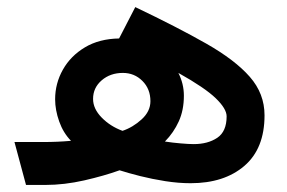

<svg xmlns="http://www.w3.org/2000/svg" viewBox="-20 -524 812 544"><path d="M21 -121.6H102.1Q143.1 -121.6 181.2 -125Q159.2 -147.5 147.7 -179.9Q136.2 -212.4 136.2 -242.7Q136.2 -287.6 158.2 -326.7Q180.2 -365.7 220.7 -389.9Q261.2 -414.1 317.4 -415L363.3 -503.9Q482.9 -446.8 564.5 -400.4Q646 -354 687.7 -306.4Q729.5 -258.8 729.5 -197.3Q729.5 -103 672.4 -54Q615.2 -4.9 520 -4.9Q485.8 -4.9 448.5 -10.7Q411.1 -16.6 377.2 -25.1Q343.3 -33.7 318.8 -41.5Q275.4 -25.9 218.8 -12.9Q162.1 0 108.4 0H53.7ZM447.3 -123Q469.2 -119.6 492.2 -117.7Q515.1 -115.7 528.8 -115.7Q568.8 -115.7 595.5 -133.5Q622.1 -151.4 622.1 -194.3Q622.1 -215.8 591.3 -245.6Q560.5 -275.4 485.4 -317.4Q501 -286.6 501 -252.9Q501 -211.9 486.6 -180.2Q472.2 -148.4 447.3 -123ZM243.7 -243.7Q243.7 -215.8 268.1 -190.9Q292.5 -166 327.1 -153.3Q356.4 -163.1 381.3 -185.8Q406.2 -208.5 406.2 -237.3Q406.2 -272 383.5 -294.7Q360.8 -317.4 328.1 -317.4Q292.5 -317.4 268.1 -296.4Q243.7 -275.4 243.7 -243.7Z"/></svg>

Font: Vazirmatn UI NL SemiBold
Style: Regular
Weight: 600
Designer: Saber Rastikerdar
Foundry: Saber Rastikerdar
Version: Version 33.003